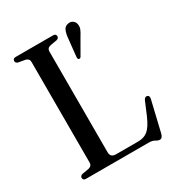

<svg xmlns="http://www.w3.org/2000/svg" viewBox="-174 -827 885 955"><g transform="rotate(-30 268.5 -349.0)"><path d="M267.5 -670 229.5 -663.5Q209 -658.5 209 -639.5V-60.5Q209 -31 240.5 -31H369Q401 -31 423.2 -48.8Q445.5 -66.5 468 -118L499 -191.5Q505.5 -207 518.5 -205Q532.5 -201.5 528 -182.5L486.5 -7.5Q480.5 15.5 466.5 15.5Q456 15.5 443.8 7.8Q431.5 0 410 0H50.5Q33.5 0 33.5 -14.5Q33.5 -26 47 -30L85 -36.5Q106 -41.5 106 -60.5V-639.5Q106 -658.5 85 -663.5L47 -670Q33.5 -674 33.5 -685.5Q33.5 -700 50.5 -700H264.5Q281.5 -700 281.5 -685.5Q281.5 -674 267.5 -670ZM322.5 -648.5Q325 -676 332.5 -693Q340 -710 358.5 -713Q374.5 -716.5 386 -708Q397.5 -699.5 399.5 -686Q402.5 -671 396.5 -656.8Q390.5 -642.5 380 -626.5L330 -539.5Q325 -531.5 317 -534Q311 -536.5 312 -548.5Z"/></g></svg>

Font: Fraunces 144pt Soft
Style: Regular
Weight: 400
Version: Version 1.000;[0bf87f6ff]